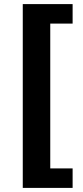

<svg xmlns="http://www.w3.org/2000/svg" viewBox="-20 -756 406 936"><path d="M91 160H334V65H225V-641H334V-736H91Z"/></svg>

Font: Archivo ExtraBold
Style: Regular
Weight: 800
Designer: Hector Gatti
Foundry: Omnibus-Type
Version: Version 2.001